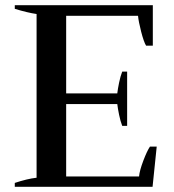

<svg xmlns="http://www.w3.org/2000/svg" viewBox="-20 -720 669 740"><path d="M584 -155 568 0H37V-15Q85 -31 121 -35V-666Q86 -671 37 -686V-700H569V-544H543Q534 -559 524 -598Q514 -637 512 -659H235V-360H432Q434 -377 439 -401.5Q444 -426 451 -444H470V-235H451Q444 -253 439 -277.5Q434 -302 432 -319H235V-40H516Q518 -63 532.5 -101Q547 -139 558 -155Z"/></svg>

Font: Trirong Medium
Style: Regular
Weight: 500
Designer: Katatrad Team
Foundry: CadsonDemak
Version: Version 1.001